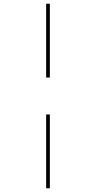

<svg xmlns="http://www.w3.org/2000/svg" viewBox="-20 -780 520 1040"><path d="M230 -360H250V-760H230ZM230 240H250V-160H230Z"/></svg>

Font: Noto Serif Display Condensed Medium
Style: Regular
Weight: 500
Width: 3
Designer: Monotype Design Team
Foundry: Monotype Imaging Inc.
Version: Version 2.009